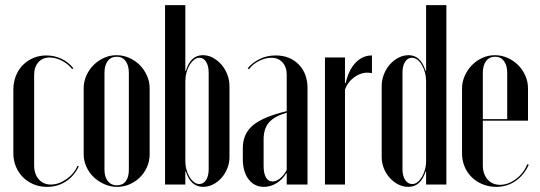

<svg xmlns="http://www.w3.org/2000/svg" viewBox="-20 -719 2102 748"><path d="M32 -369Q32 -398 41.5 -422.5Q51 -447 68.5 -465Q86 -483 109.5 -493Q133 -503 160 -503Q192 -503 219.5 -490Q247 -477 266 -453L261 -450Q245 -470 221 -482.5Q197 -495 174 -495Q146 -495 129.5 -476.5Q113 -458 113 -427V-75Q113 -41 131 -20.5Q149 0 178 0Q208 0 238 -20.5Q268 -41 282 -73L287 -71Q269 -33 236.5 -12Q204 9 163 9Q135 9 111 -1Q87 -11 69.5 -28.5Q52 -46 42 -70Q32 -94 32 -122Z M434 -504Q460 -504 483.5 -493.5Q507 -483 524.5 -465.5Q542 -448 552.5 -424.5Q563 -401 563 -375V-118Q563 -92 553 -69Q543 -46 525.5 -28.5Q508 -11 485 -1Q462 9 436 9Q410 9 386.5 -1.5Q363 -12 345 -29Q327 -46 316.5 -69.5Q306 -93 306 -118V-375Q306 -401 316.5 -424.5Q327 -448 344.5 -465.5Q362 -483 385 -493.5Q408 -504 434 -504ZM435 -498Q412 -498 399.5 -481Q387 -464 387 -435V-58Q387 -30 400 -13.5Q413 3 435 3Q458 3 470 -13Q482 -29 482 -58V-435Q482 -464 469.5 -481Q457 -498 435 -498Z M623 -699H702V-443H704Q714 -475 730.5 -489.5Q747 -504 770 -504Q791 -504 809.5 -494Q828 -484 842.5 -467.5Q857 -451 865.5 -429Q874 -407 874 -383V-107Q874 -84 865.5 -63Q857 -42 843 -26Q829 -10 810 -0.5Q791 9 771 9Q723 9 704 -51H702V0H623ZM702 -92Q702 -74 706.5 -58Q711 -42 718.5 -29.5Q726 -17 736 -9.5Q746 -2 756 -2Q773 -2 783 -18Q793 -34 793 -60V-435Q793 -462 783 -478Q773 -494 757 -494Q746 -494 736 -486Q726 -478 718.5 -465.5Q711 -453 706.5 -436.5Q702 -420 702 -402Z M926 -142Q926 -198 965.5 -231Q1005 -264 1097 -286V-428Q1097 -458 1080.5 -476Q1064 -494 1037 -494Q1014 -494 989 -481.5Q964 -469 950 -449L945 -453Q962 -474 990.5 -488.5Q1019 -503 1054 -503Q1109 -503 1143.5 -468Q1178 -433 1178 -376V0H1097V-44H1095Q1081 -20 1057.5 -5.5Q1034 9 1008 9Q971 9 948.5 -20.5Q926 -50 926 -99ZM1042 -12Q1056 -12 1071 -24Q1086 -36 1097 -57V-280Q1049 -266 1028 -242Q1007 -218 1007 -176V-72Q1007 -44 1016 -28Q1025 -12 1042 -12Z M1324 -495V-396H1327Q1338 -446 1365 -474.5Q1392 -503 1429 -503V-434Q1396 -441 1366 -422Q1336 -403 1324 -370V0H1246V-495Z M1640 -51H1638Q1619 9 1571 9Q1550 9 1531.5 -0.5Q1513 -10 1498.5 -26Q1484 -42 1475.5 -63Q1467 -84 1467 -107V-383Q1467 -407 1475.5 -429Q1484 -451 1498.5 -467.5Q1513 -484 1532 -494Q1551 -504 1572 -504Q1619 -504 1638 -443H1640V-699H1719V0H1640ZM1640 -402Q1640 -420 1635.5 -436.5Q1631 -453 1623.5 -466Q1616 -479 1606 -486.5Q1596 -494 1585 -494Q1568 -494 1558 -478Q1548 -462 1548 -436V-60Q1548 -34 1558.5 -18Q1569 -2 1586 -2Q1597 -2 1606.5 -9.5Q1616 -17 1623.5 -29.5Q1631 -42 1635.5 -58Q1640 -74 1640 -92Z M1780 -374Q1780 -400 1790.5 -423.5Q1801 -447 1818.5 -465Q1836 -483 1859 -493.5Q1882 -504 1908 -504Q1934 -504 1957.5 -493.5Q1981 -483 1998.5 -465.5Q2016 -448 2026.5 -424.5Q2037 -401 2037 -375V-249H1861V-75Q1861 -41 1879.5 -20Q1898 1 1928 1Q1960 1 1990 -21.5Q2020 -44 2034 -79L2040 -77Q2021 -36 1988 -13.5Q1955 9 1913 9Q1885 9 1860.5 -1Q1836 -11 1818 -28.5Q1800 -46 1790 -70Q1780 -94 1780 -121ZM1956 -255V-435Q1956 -464 1943.5 -481Q1931 -498 1909 -498Q1886 -498 1873.5 -481Q1861 -464 1861 -435V-255Z"/></svg>

Font: Moniqa SemBd Narrow Display
Style: Regular
Weight: 600
Width: 4
Designer: Rajesh Rajput
Foundry: Rajesh Rajput
Version: Version 1.000